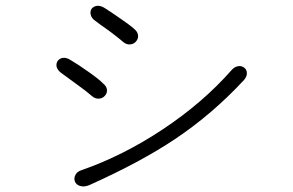

<svg xmlns="http://www.w3.org/2000/svg" viewBox="-20 -719 1040 681"><path d="M230.5 -505.9Q215.8 -515.6 202.1 -513.7Q191.4 -511.7 184.6 -502.9Q178.7 -494.1 180.7 -482.4Q183.6 -470.7 196.3 -460.9Q227.5 -438.5 251 -420.9Q289.1 -393.6 307.6 -377Q318.4 -368.2 331.1 -369.1Q343.8 -370.1 351.6 -378.9Q360.4 -387.7 359.4 -400.4Q358.4 -413.1 344.7 -423.8Q332 -437.5 293 -464.8Q258.8 -489.3 230.5 -505.9ZM351.6 -690.4Q335.9 -700.2 323.2 -698.2Q311.5 -696.3 304.7 -687.5Q298.8 -677.7 301.8 -667Q304.7 -654.3 317.4 -645.5L336.9 -630.9Q365.2 -611.3 378.9 -600.6Q403.3 -582 418 -569.3Q428.7 -560.5 441.4 -561.5Q454.1 -562.5 461.9 -571.3Q470.7 -581.1 469.7 -592.8Q468.8 -606.4 455.1 -617.2Q442.4 -628.9 408.2 -652.3Q384.8 -668.9 351.6 -690.4ZM845.7 -435.5Q856.4 -448.2 855.5 -460Q855.5 -471.7 846.7 -478.5Q836.9 -486.3 825.2 -484.4Q811.5 -482.4 800.8 -469.7Q698.2 -353.5 556.6 -259.8Q417 -167 268.6 -115.2Q252.9 -110.4 247.1 -97.7Q241.2 -85.9 246.1 -74.2Q251 -63.5 263.7 -59.6Q278.3 -54.7 296.9 -62.5Q479.5 -144.5 600.6 -225.6Q732.4 -313.5 845.7 -435.5Z"/></svg>

Font: GulimChe
Style: Regular
Weight: 400
Monospace: yes
Version: Version 2.21